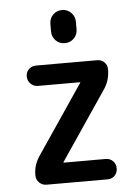

<svg xmlns="http://www.w3.org/2000/svg" viewBox="-53 -792 607 834"><g transform="rotate(-5 250.0 -375.0)"><path d="M193.4 -694.3Q193.4 -717.8 209.5 -733.9Q225.6 -750 249 -750Q272.5 -750 288.6 -733.4Q304.7 -716.8 304.7 -694.3V-661.1Q304.7 -637.7 288.6 -621.6Q272.5 -605.5 249 -605.5Q225.6 -605.5 209.5 -621.6Q193.4 -637.7 193.4 -661.1ZM95.7 -126 299.8 -427.7 300.8 -428.7V-429.7Q300.8 -430.7 298.8 -430.7H116.2Q97.7 -430.7 84.5 -443.8Q71.3 -457 71.3 -476.1Q71.3 -495.1 84 -507.3Q96.7 -519.5 116.2 -519.5H381.8Q400.4 -519.5 413.1 -507.3Q425.8 -495.1 425.8 -475.6Q425.8 -429.7 402.3 -393.6L198.2 -91.8L197.3 -90.8V-89.8Q197.3 -88.9 198.2 -88.9H381.8Q400.4 -88.9 413.1 -76.2Q425.8 -63.5 425.8 -44.4Q425.8 -25.4 413.6 -12.7Q401.4 0 381.8 0H116.2Q97.7 0 84.5 -12.7Q71.3 -25.4 71.3 -43.9Q70.3 -87.9 95.7 -126Z"/></g></svg>

Font: Rounded Mgen+ 1m medium
Style: Regular
Weight: 500
Designer: [Source Han Sans]
Ryoko NISHIZUKA  (kana & ideographs); Paul D. Hunt (Latin, Greek & Cyrillic); Wenlong ZHANG  (bopomofo
Version: Version 1.059.20150602